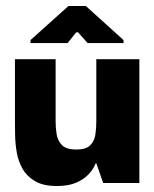

<svg xmlns="http://www.w3.org/2000/svg" viewBox="-20 -612 516 642"><path d="M170 10Q125 10 97.5 -6Q70 -22 55.5 -47.5Q41 -73 36 -102.5Q31 -132 30.5 -159.5Q30 -187 30 -206V-414H166V-205Q166 -184 169.5 -162.5Q173 -141 187.5 -126.5Q202 -112 235 -112Q268 -112 282 -126.5Q296 -141 299 -162.5Q302 -184 302 -205V-414H446V0H325L302 -66H300Q300 -66 294.5 -54.5Q289 -43 275 -28Q261 -13 235.5 -1.5Q210 10 170 10ZM82 -468V-478L209 -592H267L393 -478V-468H273L241 -504H235L206 -468Z"/></svg>

Font: Darker Grotesque Light Black
Style: Regular
Weight: 900
Version: Version 1.000;gftools[0.9.28]